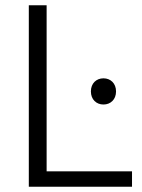

<svg xmlns="http://www.w3.org/2000/svg" viewBox="-20 -713 542 733"><path d="M90 -693V0H484V-59H158V-693ZM375 -314C402 -314 423 -333 423 -364C423 -395 402 -414 375 -414C348 -414 327 -395 327 -364C327 -333 348 -314 375 -314Z"/></svg>

Font: Repo Light
Style: Regular
Weight: 300
Designer: Stefan Peev
Foundry: Context Ltd
Version: Version 001.502